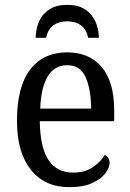

<svg xmlns="http://www.w3.org/2000/svg" viewBox="-20 -762 537 792"><path d="M266 10Q164 10 107 -62Q50 -134 50 -264Q50 -404 104.5 -475Q159 -546 257 -546Q348 -546 399.5 -485.5Q451 -425 451 -306V-262H144Q146 -152 180.5 -101Q215 -50 282 -50Q330 -50 363 -72.5Q396 -95 412 -123Q420 -120 426 -111.5Q432 -103 432 -90Q432 -70 414 -46.5Q396 -23 359.5 -6.5Q323 10 266 10ZM356 -314Q355 -395 333 -444Q311 -493 257 -493Q205 -493 177 -447Q149 -401 146 -314ZM127 -606Q128 -644 141.5 -674.5Q155 -705 184 -723.5Q213 -742 257 -742Q302 -742 330.5 -723.5Q359 -705 373 -674.5Q387 -644 388 -606H344Q336 -642 313.5 -658Q291 -674 257 -674Q223 -674 200.5 -658Q178 -642 170 -606Z"/></svg>

Font: Noto Serif SemiCondensed
Style: Regular
Weight: 400
Width: 4
Designer: Monotype Design Team
Foundry: Monotype Imaging Inc.
Version: Version 2.013